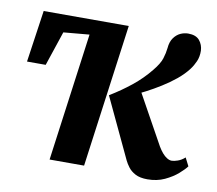

<svg xmlns="http://www.w3.org/2000/svg" viewBox="-68 -641 824 729"><g transform="rotate(10 344.5 -276.0)"><path d="M298.5 0H165.5L232.5 -493.5L133 -484.5L88.5 -351.5H16.5L45.5 -551.5H373.5ZM544 9.5Q515 9.5 497.2 0Q479.5 -9.5 469.8 -22.5Q460 -35.5 454.5 -47L345 -279.5Q390 -307 427.2 -337Q464.5 -367 493.5 -403Q517.5 -432 524.2 -453.5Q531 -475 533 -494.5Q535 -519 545.8 -534Q556.5 -549 571.2 -555.8Q586 -562.5 601 -562.5Q631 -562.5 644.8 -546Q658.5 -529.5 659.5 -506.5Q660 -483.5 652 -465.2Q644 -447 633 -432.5Q616 -410 590.8 -389.2Q565.5 -368.5 537 -350.8Q508.5 -333 481.5 -319Q454.5 -305 433.5 -296L449 -339L569.5 -121.5Q577.5 -108 586.2 -97.8Q595 -87.5 604.5 -81.8Q614 -76 622.5 -76Q631.5 -76 645.5 -80.8Q659.5 -85.5 673 -97.5L689 -66Q680.5 -54 660 -36Q639.5 -18 610 -4.2Q580.5 9.5 544 9.5Z"/></g></svg>

Font: Merriweather 28pt
Style: Bold Italic
Weight: 700
Italic angle: -7.8°
Version: Version 2.101